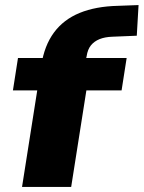

<svg xmlns="http://www.w3.org/2000/svg" viewBox="-20 -738 567 758"><path d="M67 0 127 -381H31L51 -509H201L139 -453L143 -480Q155 -558 193 -609.5Q231 -661 294.5 -687Q358 -713 446 -715L527 -718L520 -597L423 -593Q394 -592 373 -583.5Q352 -575 339 -559Q326 -543 322 -516L320 -507L314 -509H480L460 -381H321L261 0Z"/></svg>

Font: Nunito Sans 6pt Black
Style: Italic
Weight: 900
Italic angle: -9°
Version: Version 3.101;gftools[0.9.27]